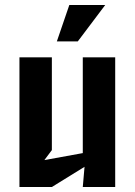

<svg xmlns="http://www.w3.org/2000/svg" viewBox="-20 -750 540 770"><path d="M58 0H188L319 -81L312 0H442V-520H312V-136L158 -108L188 -148V-520H58ZM208 -584H292L402 -730H258Z"/></svg>

Font: Pescante Normal
Style: Regular
Weight: 400
Designer: Ariel Martín Pérez
Foundry: Tunera Type Foundry
Version: Version 1.000;FEAKit 1.0